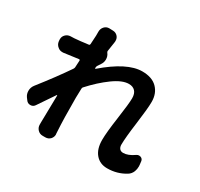

<svg xmlns="http://www.w3.org/2000/svg" viewBox="-173 -1026 1346 1292"><g transform="rotate(30 500.0 -380.5)"><path d="M909.2 -158.2Q918.9 -165 928.7 -165Q934.6 -165 940.4 -163.1Q958 -156.2 960 -138.7L962.9 -114.3Q963.9 -106.4 963.9 -99.6Q963.9 -79.1 957 -60.5Q947.3 -35.2 924.8 -21.5Q861.3 17.6 784.2 17.6Q727.5 17.6 693.8 -22Q660.2 -61.5 660.2 -131.8Q660.2 -188.5 677.7 -310.5Q695.3 -432.6 695.3 -474.6Q695.3 -510.7 677.7 -529.3Q660.2 -547.9 628.9 -547.9Q578.1 -547.9 508.8 -497.6Q439.5 -447.3 372.1 -373Q367.2 -368.2 367.2 -360.4Q365.2 -311.5 365.2 -288.1Q365.2 -124 371.1 -31.2Q371.1 -24.4 372.1 -12.7Q373 -9.8 373 -6.8Q373 12.7 359.4 28.3Q343.8 44.9 320.3 44.9H299.8Q276.4 44.9 260.7 28.3Q245.1 11.7 245.1 -10.7V-28.3Q246.1 -67.4 247.1 -134.3Q248 -201.2 249 -238.3Q249 -240.2 247.6 -240.7Q246.1 -241.2 245.1 -240.2Q232.4 -221.7 202.1 -176.8Q171.9 -131.8 157.2 -110.4Q145.5 -92.8 124 -92.8Q102.5 -92.8 90.8 -110.4L79.1 -126Q65.4 -145.5 65.4 -169.9Q65.4 -196.3 82 -217.8Q183.6 -346.7 253.9 -450.2Q257.8 -456.1 258.8 -462.9L261.7 -517.6Q261.7 -520.5 259.8 -522.5Q257.8 -524.4 254.9 -524.4Q250 -523.4 139.6 -508.8Q134.8 -508.8 131.8 -508.8Q112.3 -508.8 97.7 -521.5Q79.1 -536.1 76.2 -559.6L75.2 -571.3Q75.2 -574.2 75.2 -577.1Q75.2 -596.7 88.9 -611.3Q104.5 -627.9 127.9 -628.9Q140.6 -628.9 156.2 -629.9Q197.3 -632.8 262.7 -641.6Q269.5 -642.6 270.5 -650.4Q274.4 -714.8 274.4 -718.8Q274.4 -722.7 274.4 -733.4Q274.4 -735.4 274.4 -750Q274.4 -772.5 289.1 -789.1Q304.7 -805.7 326.2 -805.7Q327.1 -805.7 327.1 -805.7L357.4 -804.7Q379.9 -803.7 394.5 -786.1Q405.3 -772.5 405.3 -754.9Q405.3 -751 405.3 -746.1Q399.4 -711.9 393.6 -668.9Q392.6 -662.1 397.5 -656.2Q412.1 -637.7 412.1 -612.3Q412.1 -589.8 399.4 -571.3Q392.6 -561.5 382.8 -545.9Q378.9 -540 378.9 -533.2Q378.9 -530.3 377.9 -526.4Q377.9 -524.4 379.4 -523.4Q380.9 -522.5 382.8 -523.4Q547.9 -666 665 -666Q741.2 -666 781.2 -625.5Q821.3 -585 821.3 -519.5Q821.3 -468.8 804.7 -344.7Q788.1 -220.7 788.1 -168.9Q788.1 -149.4 797.9 -137.7Q807.6 -126 826.2 -126Q863.3 -126 909.2 -158.2Z"/></g></svg>

Font: Gen Jyuu Gothic Monospace Bold
Style: Bold
Weight: 700
Designer: [Source Han Sans]
Ryoko NISHIZUKA  (kana & ideographs); Paul D. Hunt (Latin, Greek & Cyrillic); Wenlong ZHANG  (bopomofo
Version: Version 1.002.20150607